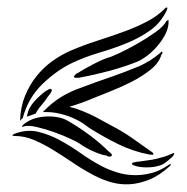

<svg xmlns="http://www.w3.org/2000/svg" viewBox="-20 -582 495 507"><path d="M425 -519Q423 -502 414 -486.5Q405 -471 393 -457.5Q381 -444 367.5 -434Q354 -424 342 -419Q307 -405 267.5 -394.5Q228 -384 190 -377Q189 -377 183 -376.5Q177 -376 175 -379Q175 -381 179 -385Q183 -389 185 -389Q199 -398 223.5 -411Q248 -424 266 -430Q272 -431 294.5 -441.5Q317 -452 342.5 -466.5Q368 -481 390.5 -497Q413 -513 419 -526Q421 -527 422 -528Q423 -529 425 -529ZM421 -556Q405 -522 377 -502Q349 -482 314.5 -468Q280 -454 242.5 -443Q205 -432 171 -416Q129 -396 91.5 -359.5Q54 -323 40 -270Q38 -269 36.5 -267Q35 -265 33 -263Q34 -299 46 -328.5Q58 -358 76.5 -381Q95 -404 118 -420.5Q141 -437 166 -448Q201 -463 237 -474.5Q273 -486 306 -498Q339 -510 368 -525Q397 -540 418 -562Q421 -562 421 -562Q423 -562 422 -560Q421 -558 421 -556ZM440 -177Q440 -175 439 -173.5Q438 -172 437 -170L434 -167Q422 -156 413 -150Q404 -144 384 -141Q376 -140 366 -140Q356 -140 347.5 -141.5Q339 -143 333 -145.5Q327 -148 329 -151Q330 -153 339.5 -154.5Q349 -156 352 -156Q363 -158 372.5 -159Q382 -160 390 -162Q403 -165 413 -168Q423 -171 436 -177Q440 -179 440 -177ZM385 -174Q385 -173 381 -173.5Q377 -174 374 -174Q332 -182 293 -201Q254 -220 216 -244Q213 -246 203 -253.5Q193 -261 177 -268.5Q161 -276 139.5 -281.5Q118 -287 93 -286L100 -293Q135 -328 183.5 -346.5Q232 -365 282 -382Q313 -393 344.5 -406Q376 -419 404 -443Q406 -447 408 -445Q410 -443 409 -441.5Q408 -440 406 -437Q400 -416 377.5 -398Q355 -380 327.5 -366Q300 -352 272 -341Q244 -330 227 -323Q213 -317 196.5 -311Q180 -305 163 -300Q180 -296 197.5 -289Q215 -282 231.5 -273.5Q248 -265 262 -257Q276 -249 286 -244Q310 -231 334.5 -213.5Q359 -196 379 -182Q386 -178 385 -174ZM116 -345Q118 -345 116.5 -341.5Q115 -338 112.5 -334.5Q110 -331 107 -327.5Q104 -324 104 -323Q97 -313 90 -305Q83 -297 78 -289L74 -282L51 -274Q52 -280 54.5 -288Q57 -296 64 -306Q69 -313 77.5 -321.5Q86 -330 94 -336.5Q102 -343 108.5 -346Q115 -349 116 -345ZM429 -144Q402 -119 375 -108Q348 -97 323 -95.5Q298 -94 274.5 -100.5Q251 -107 230 -118Q201 -133 174.5 -151Q148 -169 122 -185Q96 -201 70.5 -212Q45 -223 18 -223Q10 -223 14 -226Q18 -229 19 -229Q51 -241 80.5 -234Q110 -227 138.5 -211.5Q167 -196 194.5 -176.5Q222 -157 251 -142Q269 -133 290 -126.5Q311 -120 334 -119.5Q357 -119 380 -125Q403 -131 426 -147Q432 -151 431 -148Q430 -145 429 -144ZM275 -171Q273 -168 268 -168.5Q263 -169 262 -171Q247 -173 225 -183Q203 -193 190 -203Q186 -206 167 -215Q148 -224 124.5 -232.5Q101 -241 77.5 -246.5Q54 -252 42 -248Q38 -246 38 -249Q40 -251 41 -252Q42 -253 44 -255Q57 -265 72.5 -269.5Q88 -274 104 -274.5Q120 -275 134.5 -272Q149 -269 159 -263Q187 -247 215.5 -226Q244 -205 267 -182Q269 -181 273 -177Q277 -173 275 -171Z"/></svg>

Font: mr_AkronimG
Style: Regular
Weight: 400
Version: Version 1.002 April 14, 2020